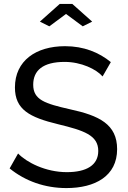

<svg xmlns="http://www.w3.org/2000/svg" viewBox="-20 -950 649 977"><path d="M231 -816 316 -879 401 -816 449 -840 348 -930H284L183 -840ZM544 -634C484 -683 407 -715 311 -715C163 -715 56 -641 56 -505C56 -392 131 -353 275 -318C407 -286 480 -262 480 -182C480 -110 421 -74 320 -74C212 -74 115 -124 72 -169L29 -93C109 -28 209 7 318 7C464 7 576 -54 576 -191C576 -318 484 -362 336 -394C208 -423 149 -442 149 -519C149 -591 198 -635 309 -635C393 -635 470 -598 502 -561Z"/></svg>

Font: Raleway Med
Style: Regular
Weight: 500
Designer: Matt McInerney, Pablo Impallari, Rodrigo Fuenzalida
Foundry: Matt McInerney, Pablo Impallari, Rodrigo Fuenzalida
Version: Version 3.00 July 28, 2015